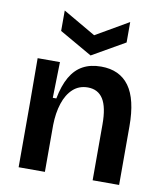

<svg xmlns="http://www.w3.org/2000/svg" viewBox="-85 -837 776 907"><g transform="rotate(10 303.0 -383.5)"><path d="M66 0V-311L65 -523H172L168 -351H185Q197 -414 220.5 -455Q244 -496 280.5 -516Q317 -536 368 -536Q457 -536 502.5 -473.5Q548 -411 548 -281V0H421V-268Q421 -351 396.5 -389.5Q372 -428 323 -428Q281 -428 252 -401.5Q223 -375 208 -329Q193 -283 192 -225V0ZM152 -767 309 -676 466 -767V-669L309 -579L152 -669Z"/></g></svg>

Font: Bricolage Grotesque 28pt SemiBold
Style: Regular
Weight: 600
Version: Version 1.001;gftools[0.9.33.dev8+g029e19f]